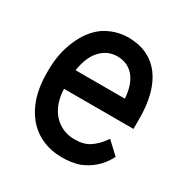

<svg xmlns="http://www.w3.org/2000/svg" viewBox="-136 -674 772 797"><g transform="rotate(30 250.0 -275.5)"><path d="M346.7 -2Q309.6 9.8 266.6 9.8Q161.1 9.8 97.7 -63.5Q36.1 -137.7 36.1 -260.7V-276.4Q36.1 -355.5 64.5 -421.9Q92.8 -488.3 140.6 -523.4Q192.4 -558.6 255.9 -559.6Q356.4 -559.6 411.1 -488.3Q464.8 -417 463.9 -285.2V-241.2H130.9Q133.8 -168.9 170.9 -126Q211.9 -81.1 273.4 -81.1Q317.4 -81.1 344.7 -99.6Q374 -119.1 396.5 -151.4L400.4 -157.2L458 -103.5L455.1 -98.6Q436.5 -63.5 408.2 -39.1Q382.8 -16.6 346.7 -2ZM335.9 -433.6Q305.7 -468.8 255.9 -468.8Q208 -468.8 174.8 -431.6Q144.5 -398.4 133.8 -332H370.1Q366.2 -396.5 335.9 -433.6Z"/></g></svg>

Font: RobotoJAA
Style: Medium
Weight: 500
Version: Version 2.05; 2016-11-05